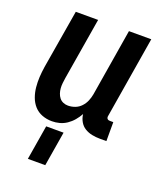

<svg xmlns="http://www.w3.org/2000/svg" viewBox="-136 -609 772 913"><g transform="rotate(20 250.0 -152.5)"><path d="M160 8Q133 8 109.5 -1Q86 -10 70 -28Q54 -46 45.5 -69.5Q37 -93 34.5 -118.5Q32 -144 33.5 -170Q35 -196 39 -222L89 -520H202L150 -207Q148 -194 146.5 -180.5Q145 -167 146 -154Q147 -141 151 -129Q155 -117 162.5 -107.5Q170 -98 181.5 -93Q193 -88 206 -88Q224 -88 241.5 -94.5Q259 -101 272 -115Q285 -129 292 -146Q299 -163 302 -180L358 -520H471L403 -108Q402 -104 402.5 -100Q403 -96 405.5 -93Q408 -90 411.5 -89Q415 -88 419 -88H436V8H403Q382 8 362.5 4Q343 0 326.5 -10Q310 -20 300 -37.5Q290 -55 288 -75Q278 -57 264.5 -41Q251 -25 234 -13.5Q217 -2 198 3Q179 8 160 8ZM114 215 143 40H231L202 215Z"/></g></svg>

Font: Iosevka Custom
Style: Bold Italic
Weight: 700
Italic angle: -9°
Designer: Belleve Invis
Foundry: Belleve Invis
Version: Version 30.3.1; ttfautohint (v1.8.3)